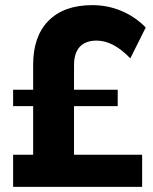

<svg xmlns="http://www.w3.org/2000/svg" viewBox="-20 -727 597 747"><path d="M268 -125H533V0H31V-125H109V-314H31V-378H109V-476Q109 -586 169 -646.5Q229 -707 339 -707Q399 -707 452.5 -684.5Q506 -662 547 -620L487 -500Q421 -569 356 -569Q313 -569 290.5 -545Q268 -521 268 -473V-378H438V-314H268Z"/></svg>

Font: TypoPRO Montserrat Alternates
Style: Regular
Weight: 600
Designer: Julieta Ulanovsky
Foundry: Julieta Ulanovsky
Version: Version 6.001